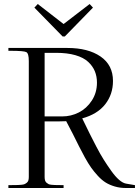

<svg xmlns="http://www.w3.org/2000/svg" viewBox="-20 -940 695 960"><path d="M609.9 -22 654.8 -14.2V0H608.9Q579.6 0 554 -7.6Q528.3 -15.1 508.5 -27.3Q488.8 -39.6 469.5 -60.5Q450.2 -81.5 435.8 -101.8Q421.4 -122.1 404.5 -152.6Q387.7 -183.1 375.2 -208.3Q362.8 -233.4 344.2 -270.3Q325.7 -307.1 311 -334Q298.8 -333 272.9 -333H203.1V-55.2Q203.1 -44.9 205.3 -37.8Q207.5 -30.8 212.6 -26.4Q217.8 -22 222.7 -19.5Q227.5 -17.1 237.5 -16.1Q247.6 -15.1 254.6 -14.9Q261.7 -14.6 275.4 -14.6Q289.1 -14.6 297.9 -14.2V0H22V-14.2Q31.2 -14.6 46.1 -14.6Q61 -14.6 68.6 -14.9Q76.2 -15.1 86.9 -16.1Q97.7 -17.1 103 -19.5Q108.4 -22 114 -26.4Q119.6 -30.8 121.8 -37.8Q124 -44.9 124 -55.2V-634.8Q124 -672.9 111.6 -679.4Q99.1 -686 32.2 -686Q25.4 -686 22 -686V-700.2H316.9Q420.4 -700.2 482.7 -657.5Q544.9 -614.7 544.9 -535.2Q544.9 -468.3 506.1 -418.7Q467.3 -369.1 391.1 -348.1Q394 -341.8 401.4 -327.1Q418.5 -292 429.2 -270.3Q439.9 -248.5 460.9 -208.3Q481.9 -168 498.8 -141.4Q515.6 -114.7 536.1 -85.9Q556.6 -57.1 575.2 -41Q593.8 -24.9 609.9 -22ZM151.9 -901.9 293 -757.8H304.2L444.8 -901.9L428.2 -919.9L297.9 -819.8L168.9 -919.9ZM203.1 -357.9H291Q335 -357.9 374 -377.7Q413.1 -397.5 439 -437Q464.8 -476.6 464.8 -526.9Q464.8 -558.1 454.1 -584Q443.4 -609.9 420.4 -631.1Q397.5 -652.3 356.9 -664.1Q316.4 -675.8 261.2 -675.8H203.1Z"/></svg>

Font: Ortica Linear Light
Style: Regular
Weight: 300
Designer: Benedetta Bovani
Foundry: Collletttivo
Version: Version 2.000;Glyphs 3.1.2 (3151)